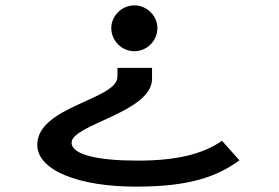

<svg xmlns="http://www.w3.org/2000/svg" viewBox="-20 -573 1040 716"><path d="M481 -553C434 -553 395 -514 395 -468C395 -421 434 -382 481 -382C528 -382 567 -421 567 -468C567 -514 528 -553 481 -553ZM547 -320H418V-287C418 -201 119 -177 119 -33C119 63 275 123 487 123C685 123 787 87 873 25L808 -48C736 2 638 26 493 26C349 26 247 5 247 -41C247 -109 547 -154 547 -279Z"/></svg>

Font: Inconsolata UltraExpanded
Style: Bold
Weight: 700
Width: 9
Monospace: yes
Designer: Raph Levien, Cyreal, Brenton Simpson
Foundry: Raph Levien, Cyreal, Google
Version: Version 3.100